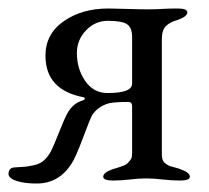

<svg xmlns="http://www.w3.org/2000/svg" viewBox="-25 -422 492 452"><path d="M286 -172Q286 -182 277 -182Q247 -182 232 -179Q206 -172 192 -151Q187 -142 170 -96.5Q153 -51 143 -36Q113 10 62 10Q39 10 23.5 6.5Q8 3 1.5 -2Q-5 -7 -5 -12Q-5 -28 11 -28Q28 -29 34 -29.5Q40 -30 54.5 -33Q69 -36 78.5 -44.5Q88 -53 95 -66Q102 -80 114 -110.5Q126 -141 133 -154Q146 -179 171 -186Q174 -187 174.5 -189.5Q175 -192 172 -193Q82 -210 82 -291Q82 -342 125 -372Q168 -402 230 -402Q243 -402 274 -401Q305 -400 323 -400Q340 -400 356.5 -401Q373 -402 393 -402Q416 -402 416 -393Q416 -383 393 -375Q375 -370 365.5 -360.5Q356 -351 356 -330V-59Q356 -51 358 -45.5Q360 -40 366 -36Q372 -32 375 -31Q378 -30 387.5 -27.5Q397 -25 399 -24Q422 -16 422 -6Q422 3 399 3Q379 3 357.5 0.5Q336 -2 319 -2Q302 -2 281.5 0.5Q261 3 241 3Q218 3 218 -6Q218 -16 241 -24Q242 -24 249.5 -26.5Q257 -29 259 -29.5Q261 -30 267 -32.5Q273 -35 275 -37.5Q277 -40 280.5 -43.5Q284 -47 285 -51.5Q286 -56 286 -62ZM228 -203Q286 -203 286 -225V-335Q286 -357 274 -365Q262 -373 229 -373Q199 -373 177.5 -350.5Q156 -328 156 -297Q156 -260 175.5 -231.5Q195 -203 228 -203Z"/></svg>

Font: EB Garamond SC 12
Style: Regular
Weight: 400
Version: Version 0.016 ; ttfautohint (v0.97) -l 8 -r 50 -G 200 -x 0 -